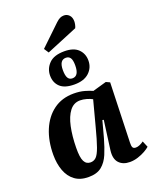

<svg xmlns="http://www.w3.org/2000/svg" viewBox="-184 -1127 1001 1244"><g transform="rotate(-20 316.0 -505.5)"><path d="M534 -104Q533 -82 538 -71.5Q543 -61 560 -61Q573 -61 587.5 -67.5Q602 -74 614 -83L632 -40Q620 -29 598 -16.5Q576 -4 548 5Q520 14 492 14Q444 14 417.5 -14.5Q391 -43 398 -100L425 -301L416 -303L385 -188Q369 -131 350 -85.5Q331 -40 298 -13Q265 14 207 14Q150 14 113 -13.5Q76 -41 58 -89.5Q40 -138 40 -199Q40 -294 71 -368.5Q102 -443 160 -485.5Q218 -528 299 -528Q341 -528 374 -518.5Q407 -509 426 -500L521 -527L547 -515ZM251 -71Q274 -71 290 -86.5Q306 -102 322 -146.5Q338 -191 360 -276L406 -450Q390 -459 367 -465.5Q344 -472 323 -472Q279 -472 251 -435.5Q223 -399 209.5 -335.5Q196 -272 195 -192Q194 -125 208 -98Q222 -71 251 -71ZM358 -999Q373 -1013 385.5 -1019Q398 -1025 413 -1025Q434 -1025 449 -1009.5Q464 -994 464 -966Q464 -957 461.5 -944.5Q459 -932 454 -922L239 -833L218 -865ZM326 -581Q259 -581 227.5 -610.5Q196 -640 196 -689Q196 -736 230 -771Q264 -806 336 -806Q400 -806 431.5 -775Q463 -744 463 -697Q463 -647 427.5 -614Q392 -581 326 -581ZM327 -623Q372 -623 372 -696Q372 -733 361.5 -748Q351 -763 331 -763Q286 -763 286 -694Q286 -657 296 -640Q306 -623 327 -623Z"/></g></svg>

Font: Literata 36pt
Style: Bold Italic
Weight: 700
Italic angle: -2°
Designer: Latin by Veronika Burian and Jose Scaglione. Greek by Irene Vlachou. Cyrillic by Vera Evstafieva
Foundry: TypeTogether
Version: Version 3.002